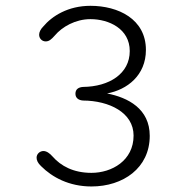

<svg xmlns="http://www.w3.org/2000/svg" viewBox="-20 -646 659 677"><path d="M109 -90C109 -81 113.5 -70.5 125 -60C164 -21 223.5 11.5 302.5 11.5C414 11.5 508 -53.5 508 -167C508 -262.5 431.5 -302 357.5 -316.5C428 -329.5 494.5 -380 494.5 -470C494.5 -579 396.5 -625.5 299 -625.5C220 -625.5 163.5 -589.5 132.5 -552.5C123 -543 118 -532.5 118 -523.5C118 -510.5 128 -500 141 -500C153 -500 161 -507 173 -520.5C199 -551.5 246 -578.5 299 -578.5C364 -578.5 437.5 -544.5 437.5 -466C437.5 -386 365 -340.5 273 -339.5C257 -338.5 246 -331.5 246 -315.5C246 -300.5 257 -292.5 273 -291.5C365 -291 451 -249 451 -168C451 -79.5 374 -36.5 302.5 -36.5C238.5 -36.5 194.5 -61 165.5 -94C155 -106 144 -113.5 133 -113.5C121.5 -113.5 109 -104 109 -90Z"/></svg>

Font: RTM Light Light
Style: Regular
Weight: 300
Designer: after Tyler Finck
Foundry: An Endless Supply
Version: Version 1.000;Glyphs 3.2.1 (3258)